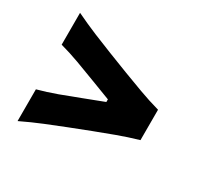

<svg xmlns="http://www.w3.org/2000/svg" viewBox="-117 -697 812 788"><g transform="rotate(30 289.0 -303.5)"><path d="M51.5 -47V-197.5Q96 -209.5 141.8 -226.2Q187.5 -243 232.5 -260.5L328 -297V-309.5L232.5 -346Q187.5 -363.5 141.8 -380.2Q96 -397 51.5 -409V-560Q102.5 -535.5 150.8 -515.5Q199 -495.5 241.5 -479L338 -441.5Q380 -425.5 428 -407.8Q476 -390 527.5 -375.5V-231.5Q476 -216.5 428 -198.8Q380 -181 338 -165L241.5 -127.5Q199 -111 150.8 -91.2Q102.5 -71.5 51.5 -47Z"/></g></svg>

Font: Commissioner Flair
Style: Bold
Weight: 700
Designer: Kostas Bartsokas
Foundry: Kostas Bartsokas
Version: Version 1.000; ttfautohint (v1.8.3)